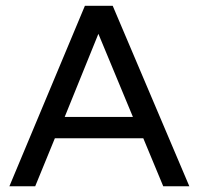

<svg xmlns="http://www.w3.org/2000/svg" viewBox="-20 -648 691 668"><path d="M12.7 0 275.4 -627.9H372.1L638.7 0H547.9L478.5 -167H170.9L102.5 0ZM205.1 -241.2H442.4L322.3 -530.3Z"/></svg>

Font: Padauk
Style: Regular
Weight: 400
Designer: Debbi Hosken, Becca Hirsbrunner Spalinger
Foundry: SIL International
Version: Version 5.003